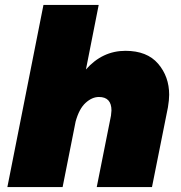

<svg xmlns="http://www.w3.org/2000/svg" viewBox="-20 -762 736 782"><path d="M599 0H374L432 -291L434 -312Q434 -367 383 -367Q355 -367 328.8 -343.2Q302.5 -319.5 288 -267L235 0H10L157 -742H382L330 -479Q397 -555 491 -555Q579 -555 624 -502.5Q669 -450 669 -376Q669 -355 664 -325Z"/></svg>

Font: Argentum Sans Black
Style: Italic
Weight: 900
Italic angle: -11°
Designer: Julieta Ulanovsky (font), Cristiano Sobral (main changes and remaster)
Foundry: Julieta Ulanovsky (font), Cristiano Sobral (main changes and remaster)
Version: Version 2.007;June 15, 2022;FontCreator 14.0.0.2814 64-bit; 